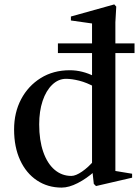

<svg xmlns="http://www.w3.org/2000/svg" viewBox="-20 -836 636 872"><path d="M243 -595V-639H591V-595ZM416 9 406 -1 399 -65 410 -58Q373 -25 333 -4.5Q293 16 260 16Q197 16 148 -16.5Q99 -49 71.5 -108.5Q44 -168 44 -248Q44 -325 76 -385.5Q108 -446 165 -481.5Q222 -517 297 -517Q354 -517 409 -489L398 -479V-744L415 -727L302 -743V-761L499 -816L508 -806L504 -735V-45L489 -62L580 -47V-29ZM304 -37Q324 -37 353 -57Q382 -77 408 -108L398 -83V-462L412 -440Q374 -461 340 -469.5Q306 -478 280 -478Q245 -478 217 -451Q189 -424 173.5 -377.5Q158 -331 158 -271Q158 -199 176.5 -146Q195 -93 228 -65Q261 -37 304 -37Z"/></svg>

Font: Wittgenstein Medium
Style: Regular
Weight: 500
Designer: Jörg Drees
Foundry: Jörg Drees
Version: Version 1.500